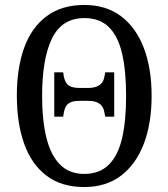

<svg xmlns="http://www.w3.org/2000/svg" viewBox="-20 -745 680 775"><path d="M320 10Q228 10 167.5 -36Q107 -82 77.5 -165Q48 -248 48 -359Q48 -470 77.5 -552Q107 -634 168 -679.5Q229 -725 321 -725Q408 -725 468.5 -679.5Q529 -634 560.5 -551.5Q592 -469 592 -358Q592 -247 560.5 -164.5Q529 -82 468.5 -36Q408 10 320 10ZM320 -43Q382 -43 419.5 -80.5Q457 -118 473 -188Q489 -258 489 -358Q489 -458 473 -528Q457 -598 420 -635Q383 -672 321 -672Q230 -672 190 -590Q150 -508 150 -358Q150 -259 167.5 -188.5Q185 -118 222.5 -80.5Q260 -43 320 -43ZM199 -274V-453H235L238 -434Q241 -421 247 -411Q253 -401 266 -395.5Q279 -390 303 -390H334Q356 -390 370 -395.5Q384 -401 391.5 -411Q399 -421 401 -434L405 -453H441V-274H405L401 -293Q399 -306 391.5 -316.5Q384 -327 370 -332.5Q356 -338 334 -338H303Q279 -338 266 -332.5Q253 -327 247 -317Q241 -307 238 -293L235 -274Z"/></svg>

Font: Noto Serif Condensed
Style: Regular
Weight: 400
Width: 3
Designer: Monotype Design Team
Foundry: Monotype Imaging Inc.
Version: Version 2.015